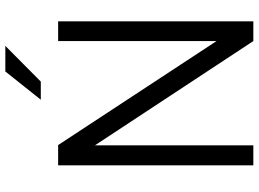

<svg xmlns="http://www.w3.org/2000/svg" viewBox="-145 -825 970 720"><g transform="rotate(-90 340.0 -465.0)"><path d="M326 -797 432 -930H528L394 -797ZM80 0V-732H156L546 -138V-732H620V0H546L155 -594V0Z"/></g></svg>

Font: Mina
Style: Regular
Weight: 400
Version: Version 1.000